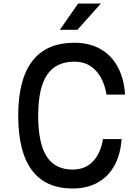

<svg xmlns="http://www.w3.org/2000/svg" viewBox="-20 -1060 790 1096"><path d="M84 -400Q84 -607 164.5 -711.5Q245 -816 405 -816Q489 -816 552 -781Q615 -746 651.5 -679Q688 -612 694 -520H588Q573 -609 525.5 -658.5Q478 -708 405 -708Q299 -708 248.5 -632.5Q198 -557 198 -400Q198 -243 246 -167.5Q294 -92 395 -92Q465 -92 509.5 -137.5Q554 -183 568 -266H674Q668 -178 633 -114.5Q598 -51 537 -17.5Q476 16 395 16Q240 16 162 -88.5Q84 -193 84 -400ZM426 -1040H556L422 -890H322Z"/></svg>

Font: Martian Mono sWd Rg
Style: Regular
Weight: 400
Width: 6
Monospace: yes
Designer: Roman Shamin
Foundry: Evil Martians
Version: Version 1.000